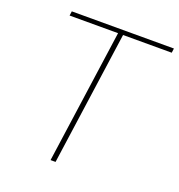

<svg xmlns="http://www.w3.org/2000/svg" viewBox="-126 -796 842 901"><g transform="rotate(20 295.0 -345.0)"><path d="M587 -668H344L250 0H225L319 -668H77L80 -690H590Z"/></g></svg>

Font: Exo 2.0 Thin
Style: Italic
Weight: 250
Italic angle: -8°
Designer: Natanael Gama
Version: Version 1.001;PS 001.001;hotconv 1.0.70;makeotf.lib2.5.58329